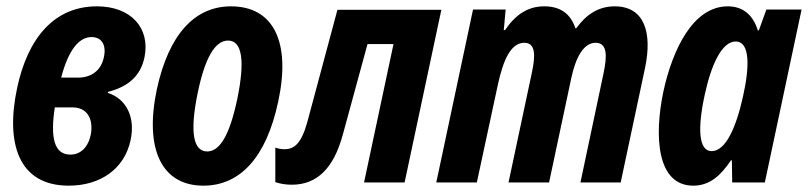

<svg xmlns="http://www.w3.org/2000/svg" viewBox="-20 -576 2550 606"><path d="M197 10C298 10 373 -44 392 -133C408 -206 379 -264 320 -283L321 -286C387 -303 424 -338 436 -395C455 -488 393 -556 286 -556C150 -556 67 -454 34 -298C-3 -124 38 10 197 10ZM269 -459C303 -459 317 -431 307 -392C298 -354 269 -331 226 -331H173C197 -422 231 -459 269 -459ZM202 -88C152 -88 138 -139 153 -237H209C253 -237 275 -204 267 -153C259 -112 235 -88 202 -88Z M622 10C739 10 821 -81 858 -255C899 -444 843 -556 709 -556C593 -556 512 -465 475 -294C435 -104 491 10 622 10ZM634 -98C590 -98 579 -158 603 -278C626 -392 658 -448 700 -448C744 -448 754 -385 729 -264C705 -150 674 -98 634 -98Z M901 7C980 7 1033 -44 1062 -151L1140 -437H1222L1129 0H1257L1373 -545H1045L950 -191C931 -122 908 -105 878 -105C867 -105 858 -107 849 -110V-1C865 4 881 7 901 7Z M1357 0H1485L1551 -307C1568 -386 1592 -441 1635 -441C1671 -441 1670 -400 1659 -348L1585 0H1713L1783 -329C1797 -395 1822 -441 1860 -441C1898 -441 1896 -397 1885 -345L1812 0H1939L2016 -362C2039 -472 2015 -556 1920 -556C1869 -556 1830 -530 1799 -487H1796C1781 -533 1748 -556 1698 -556C1647 -556 1608 -531 1574 -481H1570L1576 -546H1473Z M2168 10C2220 10 2255 -22 2287 -70H2290L2291 0H2394L2510 -546H2399L2375 -480H2372C2355 -534 2320 -556 2277 -556C2168 -556 2103 -421 2074 -288C2044 -146 2053 10 2168 10ZM2226 -99C2186 -99 2180 -167 2205 -280C2225 -371 2258 -445 2302 -445C2348 -445 2346 -364 2325 -271C2303 -172 2270 -99 2226 -99Z"/></svg>

Font: Noto Sans ExtraCondensed
Style: Bold Italic
Weight: 700
Width: 2
Italic angle: -12°
Designer: Monotype Design Team
Foundry: Monotype Imaging Inc.
Version: Version 2.013